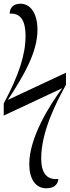

<svg xmlns="http://www.w3.org/2000/svg" viewBox="-23 -780 374 1030"><path d="M225 230C271 230 288 206 290 180C229 187 198 149 198 70C198 -71 277 -229 331 -325V-390L19 -244C105 -375 178 -500 178 -620C178 -704 144 -760 86 -760C46 -760 29 -735 29 -707C81 -710 114 -679 114 -587C114 -487 78 -376 -3 -225V-160L311 -307C243 -216 134 -42 134 100C134 179 167 230 225 230Z"/></svg>

Font: Noto Serif Display ExtraCondensed
Style: Regular
Weight: 400
Width: 2
Designer: Monotype Design Team
Foundry: Monotype Imaging Inc.
Version: Version 2.009